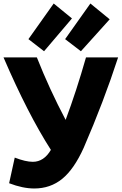

<svg xmlns="http://www.w3.org/2000/svg" viewBox="-33 -1041 693 1094"><path d="M341 -358Q402 -521 457 -714H640Q558 -462 444 -199Q389 -77 321.5 -22Q254 33 162 33Q97 33 19 3L51 -143Q113 -119 154 -119Q217 -119 257 -187Q125 -393 -13 -714H177Q249 -532 341 -358ZM273 -1021 377 -936 218 -749 129 -818ZM482 -1021 592 -931 428 -749 338 -818Z"/></svg>

Font: Repo
Style: ExtraBold
Weight: 800
Designer: Stefan Peev
Foundry: Context Ltd
Version: Version 001.000